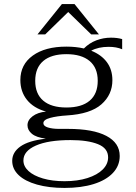

<svg xmlns="http://www.w3.org/2000/svg" viewBox="-20 -729 670 943"><path d="M514 -499Q463 -499 428 -480Q478 -460 505 -423.5Q532 -387 532 -335Q532 -264 478 -216.5Q424 -169 308 -162Q260 -159 226.5 -150Q193 -141 193 -124Q193 -110 215 -103Q237 -96 270 -96H314Q437 -96 502.5 -61.5Q568 -27 568 37Q568 85 534.5 120.5Q501 156 440 175Q379 194 297 194Q220 194 161.5 177.5Q103 161 71.5 131Q40 101 40 61Q40 19 80 -9.5Q120 -38 205 -48Q158 -54 136.5 -72Q115 -90 115 -114Q115 -139 140 -158Q165 -177 206 -181Q145 -198 112.5 -238.5Q80 -279 80 -336Q80 -412 141 -456Q202 -500 306 -500Q353 -500 392 -491Q419 -518 453.5 -531Q488 -544 525 -544Q556 -544 580 -537V-487Q552 -499 514 -499ZM460 -332Q460 -396 420 -429.5Q380 -463 306 -463Q232 -463 192.5 -429.5Q153 -396 153 -332Q153 -268 192.5 -234.5Q232 -201 306 -201Q381 -201 420.5 -234.5Q460 -268 460 -332ZM95 59Q95 88 120 111Q145 134 191 147.5Q237 161 297 161Q361 161 409.5 145.5Q458 130 484.5 103.5Q511 77 511 44Q511 -1 461 -21Q411 -41 326 -41Q217 -41 156 -14Q95 13 95 59ZM284 -709H346L466 -560H428L315 -670L202 -560H164Z"/></svg>

Font: Fahkwang Light
Style: Regular
Weight: 300
Version: Version 1.000; ttfautohint (v1.6)